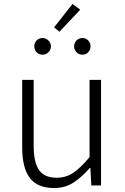

<svg xmlns="http://www.w3.org/2000/svg" viewBox="-20 -936 630 969"><path d="M92 -533H150V-199Q150 -117 177 -78Q204 -39 266 -39Q313 -39 350 -64Q387 -89 432 -143V-533H490V0H441L436 -88H433Q394 -43 351.5 -15Q309 13 253 13Q169 13 130.5 -38Q92 -89 92 -192ZM153 -702Q153 -719 164.5 -731.5Q176 -744 195 -744Q212 -744 224.5 -731.5Q237 -719 237 -702Q237 -685 224.5 -672.5Q212 -660 195 -660Q176 -660 164.5 -672.5Q153 -685 153 -702ZM354 -702Q354 -719 366 -731.5Q378 -744 396 -744Q414 -744 425.5 -731.5Q437 -719 437 -702Q437 -685 425.5 -672.5Q414 -660 396 -660Q378 -660 366 -672.5Q354 -685 354 -702ZM346 -916 385 -887 280 -776 253 -798Z"/></svg>

Font: Kinto Sans Light
Style: Regular
Weight: 300
Designer: Authors: Ryoko NISHIZUKA  (kana & ideographs); Paul D. Hunt (Latin, Greek & Cyrillic); Wenlong ZHANG  (bopomofo); Sandol
Foundry: Adobe Systems Incorporated, ookami Inc.
Version: Version 0.001